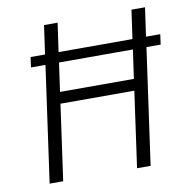

<svg xmlns="http://www.w3.org/2000/svg" viewBox="-78 -761 821 837"><g transform="rotate(-10 333.0 -342.5)"><path d="M657 -513H594L522 0H462L509 -335H182L135 0H75L147 -513H83L89 -558H153L171 -685H231L213 -558H540L558 -685H618L600 -558H663ZM534 -513H207L189 -386H516Z"/></g></svg>

Font: Fira Sans Light
Style: Italic
Weight: 300
Italic angle: -8°
Designer: bBox Type GmbH & Carrois Corporate GbR & Edenspiekermann AG
Foundry: bBox Type GmbH & Carrois Corporate GbR & Edenspiekermann AG
Version: Version 4.301